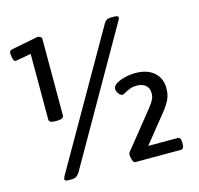

<svg xmlns="http://www.w3.org/2000/svg" viewBox="-103 -812 955 922"><g transform="rotate(-15 375.0 -350.5)"><path d="M108 -306V-632L31 -618Q22 -618 18 -632Q14 -646 14 -661Q14 -673 27 -676L160 -702Q167 -702 174 -698Q181 -694 181 -689V-306Q181 -298 172.5 -293.5Q164 -289 150 -289H138Q108 -289 108 -306ZM441 -41Q441 -50 448 -57L592 -236Q608 -257 614.5 -271Q621 -285 620 -302Q620 -326 603.5 -339.5Q587 -353 560 -353Q541 -353 527.5 -348Q514 -343 501 -335.5Q488 -328 484 -328Q474 -328 465 -340.5Q456 -353 456 -363Q456 -385 492.5 -399Q529 -413 569 -413Q628 -413 661.5 -383.5Q695 -354 695 -304Q695 -274 685 -251.5Q675 -229 654 -202L539 -59H685Q701 -59 701 -34V-25Q701 0 685 0H458Q451 0 446 -14Q441 -28 441 -41ZM108 -9Q108 -13 113 -23L490 -681Q497 -692 504.5 -696.5Q512 -701 526 -701H541Q562 -701 562 -691Q562 -686 557 -678L182 -22Q174 -10 165.5 -4.5Q157 1 144 1H126Q108 1 108 -9Z"/></g></svg>

Font: Asap-SemiBold
Style: Regular
Weight: 600
Designer: Pablo Cosgaya
Foundry: Omnibus-Type
Version: Version 2.000; ttfautohint (v1.8)